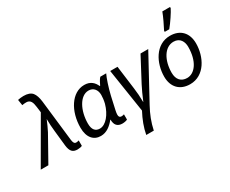

<svg xmlns="http://www.w3.org/2000/svg" viewBox="-202 -1297 2427 2029"><g transform="rotate(-30 1012.0 -283.0)"><path d="M389 10C408 10 433 6 446 -1V-67C435 -63 421 -61 413 -61C390 -61 381 -81 377 -114L320 -613C314 -664 301 -703 281 -728C260 -753 225 -766 174 -766C150 -766 122 -762 105 -758L116 -688C129 -691 147 -693 166 -693C217 -693 232 -654 239 -595L248 -525L-56 0H37L208 -305C229 -345 247 -387 266 -432C266 -381 270 -325 275 -282L295 -93C304 -16 333 10 389 10Z M674 10C746 10 799 -34 844 -89H847C847 -23 877 10 937 10C960 10 987 4 998 -3V-67C987 -63 976 -61 966 -61C945 -61 935 -73 935 -97C935 -109 937 -128 942 -149L977 -306C997 -393 1031 -494 1052 -536H980C960 -515 942 -477 931 -454H926C903 -505 864 -546 788 -546C636 -546 529 -375 529 -173C529 -52 589 10 674 10ZM704 -63C649 -63 619 -99 619 -172C619 -329 693 -472 798 -472C857 -472 893 -428 893 -365C893 -337 889 -301 880 -264C848 -149 776 -63 704 -63Z M1093 240H1185C1204 149 1237 67 1281 -14L1565 -536H1471L1319 -249C1298 -209 1264 -136 1241 -79H1239C1239 -134 1234 -202 1227 -251L1190 -536H1101L1183 -6C1140 75 1108 157 1093 240Z M1765 8C1943 8 2033 -174 2033 -336C2033 -464 1958 -543 1833 -543C1656 -543 1565 -362 1565 -198C1565 -71 1641 8 1765 8ZM1770 -65C1697 -65 1654 -112 1654 -195C1654 -345 1724 -470 1834 -470C1914 -470 1943 -406 1943 -346C1943 -170 1864 -65 1770 -65ZM1862 -606C1905 -657 1970 -755 1987 -792V-806H1893C1874 -754 1832 -667 1807 -620V-606Z"/></g></svg>

Font: BC Sans
Style: Italic
Weight: 400
Italic angle: -12°
Designer: Monotype Design Team
Designer: Province of B.C.
Foundry: Monotype Imaging Inc.
Version: Version 2.000;GOOG;noto-source:20170915:90ef993387c0